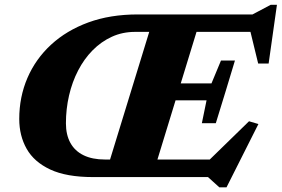

<svg xmlns="http://www.w3.org/2000/svg" viewBox="-20 -736 1171 798"><path d="M622.5 -676H819L612 0H415ZM552.5 -676H1029.5L1105 -716H1131L1096.5 -472H1053L1013 -636.5L1035.5 -603.5H541.5Q489 -603.5 444.8 -583.2Q400.5 -563 365 -527Q329.5 -491 304.8 -443.2Q280 -395.5 267 -339.2Q254 -283 254 -223.5Q254 -176 272.5 -142.2Q291 -108.5 327.2 -90.8Q363.5 -73 416.5 -73H885.5L820 -42L1015 -232L1054 -220.5L921.5 42.5H891.5L844.5 0H367Q256 0 188.8 -31.5Q121.5 -63 90.8 -117.5Q60 -172 60 -241.5Q60 -333 94 -412Q128 -491 192.2 -550.2Q256.5 -609.5 347.2 -642.8Q438 -676 552.5 -676ZM877 -224H819L838.5 -319H614.5L635.5 -389.5H859L898.5 -484.5H956.5L917 -354Z"/></svg>

Font: Newsreader 16pt 16pt ExtraBold
Style: Italic
Weight: 800
Italic angle: -17°
Version: Version 1.003